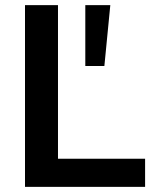

<svg xmlns="http://www.w3.org/2000/svg" viewBox="-20 -725 602 745"><path d="M77 0V-705H205V-109H543V0ZM311 -469V-705H408L385 -469Z"/></svg>

Font: Nunito Sans
Style: Bold
Weight: 700
Designer: Vernon Adams
Foundry: Vernon Adams
Version: Version 3.101; ttfautohint (v1.8.4.7-5d5b);gftools[0.9.27]